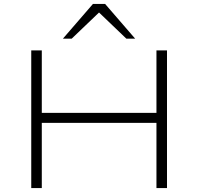

<svg xmlns="http://www.w3.org/2000/svg" viewBox="-20 -963 1015 983"><path d="M140 0V-705H194V-385H781V-705H835V0H781V-334H194V0ZM302 -765 456 -943H518L672 -765H627L487 -899L347 -765Z"/></svg>

Font: Nunito Sans 7pt Expanded ExtraLight
Style: Regular
Weight: 250
Width: 7
Designer: Vernon Adams
Foundry: Vernon Adams
Version: Version 3.101;gftools[0.9.27]